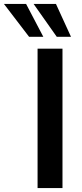

<svg xmlns="http://www.w3.org/2000/svg" viewBox="-111 -951 414 971"><path d="M79 0V-705H205V0ZM176 -765 59 -931H172L248 -765ZM36 -765 -91 -931H21L108 -765Z"/></svg>

Font: Nunito Sans 10pt SemiCondensed
Style: Bold
Weight: 700
Width: 4
Designer: Vernon Adams
Foundry: Vernon Adams
Version: Version 3.101;gftools[0.9.27]